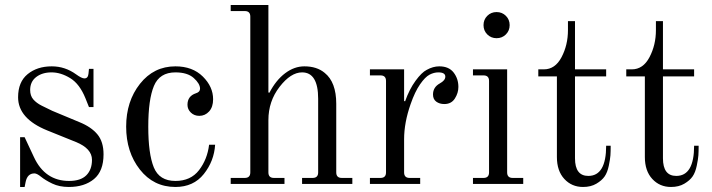

<svg xmlns="http://www.w3.org/2000/svg" viewBox="-20 -732 2834 764"><path d="M52 -345Q52 -406 90 -437Q128 -468 186 -468Q239 -468 283 -436Q305 -420 316 -420Q330 -420 332 -438L334 -458H352V-306H334L320 -341Q297 -398 259.5 -421Q222 -444 185 -444Q148 -444 124 -425.5Q100 -407 100 -374Q100 -351 112.5 -336.5Q125 -322 146 -311.5Q167 -301 188 -291L296 -246Q343 -227 367.5 -197.5Q392 -168 392 -118Q392 -51 354 -19.5Q316 12 254 12Q216 12 188 -1.5Q160 -15 143.5 -28.5Q127 -42 117 -42Q89 -42 82 -8L78 12H60V-186H78L115 -107Q159 -12 255 -12Q301 -12 323.5 -34.5Q346 -57 346 -96Q346 -141 282 -167L168 -213Q52 -260 52 -345Z M678 12Q591 12 536.5 -57.5Q482 -127 482 -228Q482 -329 537 -398.5Q592 -468 678 -468Q746 -468 787 -427.5Q828 -387 828 -337Q828 -306 812 -288.5Q796 -271 773 -271Q753 -271 739.5 -284Q726 -297 726 -315Q726 -350 760 -361Q776 -366 776 -379Q776 -399 751 -421.5Q726 -444 678 -444Q615 -444 592.5 -390Q570 -336 570 -228Q570 -120 592 -66Q614 -12 678 -12Q739 -12 772 -55Q805 -98 812 -156H836Q832 -91 791 -39.5Q750 12 678 12Z M898 0V-24H954Q976 -24 976 -46V-666Q976 -688 954 -688H898V-712H1048V-364L1052 -363Q1078 -413 1114.5 -440.5Q1151 -468 1191 -468Q1241 -468 1272 -442Q1318 -405 1318 -319V-46Q1318 -24 1340 -24H1382V0H1182V-24H1224Q1246 -24 1246 -46V-339Q1246 -444 1182 -444Q1137 -444 1092.5 -386.5Q1048 -329 1048 -254V-46Q1048 -24 1070 -24H1112V0Z M1452 0V-24H1494Q1516 -24 1516 -46V-410Q1516 -432 1494 -432H1452V-456H1588V-330L1592 -329Q1609 -377 1633.5 -410.5Q1658 -444 1678 -454Q1703 -468 1728 -468Q1766 -468 1785 -443.5Q1804 -419 1804 -386Q1804 -362 1790 -340Q1776 -318 1748 -318Q1729 -318 1716 -327.5Q1703 -337 1703 -356Q1703 -385 1730 -400Q1752 -412 1752 -427Q1752 -444 1724 -444Q1707 -444 1689.5 -435Q1672 -426 1651.5 -396.5Q1631 -367 1614 -318Q1588 -244 1588 -178V-46Q1588 -24 1610 -24H1652V0Z M1956 -580Q1934 -580 1919 -595Q1904 -610 1904 -632Q1904 -654 1919 -669Q1934 -684 1956 -684Q1978 -684 1993 -669Q2008 -654 2008 -632Q2008 -610 1993 -595Q1978 -580 1956 -580ZM1862 0V-24H1904Q1926 -24 1926 -46V-410Q1926 -432 1904 -432H1862V-456H1998V-46Q1998 -24 2020 -24H2062V0Z M2300 12Q2255 12 2225.5 -20Q2196 -52 2196 -107V-428H2122V-456H2144Q2189 -456 2214.5 -504.5Q2240 -553 2240 -612V-648H2268V-456H2392V-428H2268V-102Q2268 -32 2321 -32Q2392 -32 2392 -152H2410Q2410 -129 2409 -114Q2408 -99 2402.5 -72.5Q2397 -46 2386 -30Q2375 -14 2353 -1Q2331 12 2300 12Z M2650 12Q2605 12 2575.5 -20Q2546 -52 2546 -107V-428H2472V-456H2494Q2539 -456 2564.5 -504.5Q2590 -553 2590 -612V-648H2618V-456H2742V-428H2618V-102Q2618 -32 2671 -32Q2742 -32 2742 -152H2760Q2760 -129 2759 -114Q2758 -99 2752.5 -72.5Q2747 -46 2736 -30Q2725 -14 2703 -1Q2681 12 2650 12Z"/></svg>

Font: Old Standard TT
Style: Regular
Weight: 400
Designer: Alexey Kryukov <alexios@thessalonica.org.ru>
Version: Version 1.0